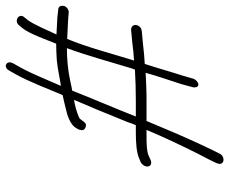

<svg xmlns="http://www.w3.org/2000/svg" viewBox="-83 -618 772 646"><g transform="rotate(-90 303.0 -295.0)"><path d="M79 -207C58 -193 63 -165 87 -174L98 -179C114 -188 145 -188 171 -188H189L170 -144C146 -90 112 -20 88 25L77 48C75 53 74 58 75 62C79 76 103 73 109 58L121 34C143 -11 175 -82 197 -136L219 -188H277C297 -188 317 -188 339 -189L381 -191C370 -151 355 -108 343 -71L333 -34C331 -29 332 -24 333 -20C338 -6 356 -17 361 -30L372 -68C385 -108 397 -152 411 -194C431 -195 454 -197 479 -200L522 -204C527 -205 531 -206 535 -210C548 -223 542 -240 526 -240L484 -236C461 -233 441 -231 422 -230L423 -232C446 -306 466 -385 495 -455C520 -454 540 -453 556 -452L583 -450C592 -448 604 -457 606 -466C608 -476 604 -485 594 -485L568 -488C553 -489 533 -490 510 -491C524 -521 543 -566 558 -587L567 -598C585 -617 555 -636 540 -616L531 -605C512 -581 494 -529 479 -492C461 -492 443 -491 425 -490C391 -487 366 -480 337 -476C357 -521 379 -577 399 -612L413 -637C425 -660 400 -671 389 -651L375 -626C352 -585 328 -522 306 -470H305C289 -467 275 -463 262 -460C238 -455 207 -445 195 -425C187 -412 184 -399 196 -394C217 -384 218 -411 233 -416C249 -423 271 -429 290 -432C280 -408 270 -384 259 -359L215 -251C212 -242 209 -233 205 -224H180C148 -224 112 -222 91 -212ZM234 -224C261 -293 294 -369 321 -438C331 -440 343 -442 355 -445C387 -452 427 -456 464 -456C439 -389 418 -310 395 -235C393 -232 393 -230 392 -227C358 -225 321 -224 286 -224Z"/></g></svg>

Font: Stray Cat
Style: CnObl
Weight: 400
Version: Version 1.0